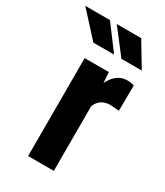

<svg xmlns="http://www.w3.org/2000/svg" viewBox="-256 -819 772 897"><g transform="rotate(30 130.5 -370.5)"><path d="M311 -395 265.1 -398.9Q208.5 -398.9 188.5 -349.1V0H49.8V-528.3H180.2L184.1 -471.2Q216.8 -538.1 274.4 -538.1Q297.9 -538.1 312.5 -531.7ZM160.6 -611.3H48.8L-69.8 -741.2H63.5ZM310.1 -611.3H200.2L100.1 -741.2H231.9Z"/></g></svg>

Font: Roboto Condensed
Style: Bold
Weight: 700
Designer: Google
Version: Version 2.134; 2016